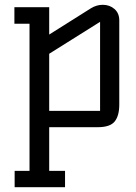

<svg xmlns="http://www.w3.org/2000/svg" viewBox="-20 -530 567 800"><path d="M185 -306V-68H397V-439ZM41 250V182H103V-431H40V-500H185V-386L358 -495Q382 -510 408 -510Q437 -510 457 -492.5Q477 -475 477 -445V-94Q477 -48 458 -24Q439 0 387 0H185V182H251V250Z"/></svg>

Font: Kelly Slab
Style: Regular
Weight: 400
Designer: Denis Masharov
Foundry: Denis Masharov
Version: Version 1.001